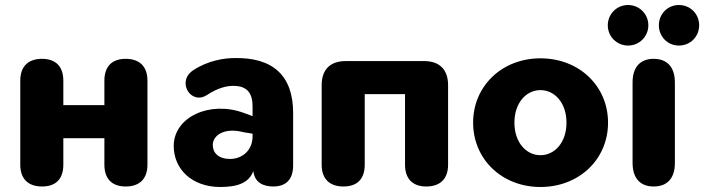

<svg xmlns="http://www.w3.org/2000/svg" viewBox="-20 -736 2813 767"><path d="M148 9C204 9 233 -22 233 -78V-184H397V-78C397 -22 427 9 482 9C538 9 569 -22 569 -78V-414C569 -470 538 -501 482 -501C427 -501 397 -470 397 -414V-316H233V-414C233 -470 203 -501 148 -501C92 -501 61 -470 61 -414V-78C61 -22 92 9 148 9Z M860 11C928 11 975 -5 992 -53C997 -7 1031 9 1072 9C1124 9 1151 -21 1151 -75V-285C1151 -434 1070 -508 914 -504C877 -504 810 -494 753 -456C683 -412 742 -315 806 -356C852 -386 886 -393 912 -393C970 -393 989 -361 989 -310V-272L954 -285C817 -335 674 -268 674 -153C674 -60 747 11 860 11ZM830 -157C830 -195 876 -228 952 -208L989 -202V-191C989 -137 949 -101 899 -101C853 -101 830 -125 830 -157Z M1352 9C1408 9 1437 -22 1437 -78V-360H1598V-78C1598 -22 1628 9 1683 9C1739 9 1770 -22 1770 -78V-396C1770 -458 1736 -492 1674 -492H1361C1299 -492 1265 -458 1265 -396V-78C1265 -22 1296 9 1352 9Z M2139 11C2294 11 2409 -100 2409 -246C2409 -392 2294 -503 2139 -503C1985 -503 1870 -392 1870 -246C1870 -100 1985 11 2139 11ZM2139 -116C2082 -116 2035 -167 2035 -246C2035 -325 2082 -376 2139 -376C2196 -376 2243 -325 2243 -246C2243 -167 2196 -116 2139 -116Z M2591 9C2647 9 2676 -25 2676 -85V-407C2676 -467 2646 -501 2591 -501C2537 -501 2507 -467 2507 -407V-85C2507 -25 2537 9 2591 9ZM2489 -554C2534 -554 2570 -590 2570 -635C2570 -680 2534 -716 2489 -716C2444 -716 2408 -680 2408 -635C2408 -590 2444 -554 2489 -554ZM2692 -554C2738 -554 2773 -590 2773 -635C2773 -680 2738 -716 2692 -716C2647 -716 2612 -680 2612 -635C2612 -590 2647 -554 2692 -554Z"/></svg>

Font: SN Pro Heavy
Style: Regular
Weight: 800
Designer: Tobias Whetton
Foundry: Supernotes
Version: Version 1.001;Glyphs 3.2 (3249)